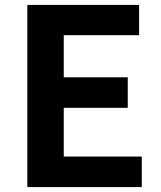

<svg xmlns="http://www.w3.org/2000/svg" viewBox="-20 -760 655 780"><path d="M91 0H556V-124H239V-322H499V-446H239V-617H545V-740H91Z"/></svg>

Font: Noto Sans T Chinese Bold
Style: Bold
Weight: 700
Designer: Ryoko NISHIZUKA (kana & ideographs); Paul D. Hunt (Latin, Greek & Cyrillic); Wenlong ZHANG (bopomofo); Sandoll Communica
Foundry: Adobe Systems Incorporated
Version: Version 1.000;PS 1;hotconv 1.0.78;makeotf.lib2.5.61930